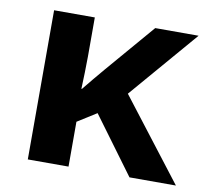

<svg xmlns="http://www.w3.org/2000/svg" viewBox="-66 -619 752 692"><g transform="rotate(10 310.0 -273.0)"><path d="M606.9 -545.9 392.1 -295.9 620.1 0H450.2L296.9 -208L227.1 -164.1V0H78.1V-545.9H227.1V-402.8Q226.6 -373 226.1 -343.3Q225.6 -313.5 224.1 -284.2H226.1Q243.2 -305.2 260 -325.7Q276.9 -346.2 294.9 -367.2L448.2 -545.9Z"/></g></svg>

Font: Wonky
Style: Regular
Weight: 400
Designer: Monotype Design Team
Foundry: Monotype Imaging Inc.
Version: Version 3.000